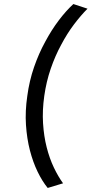

<svg xmlns="http://www.w3.org/2000/svg" viewBox="-20 -766 464 950"><path d="M115 -291Q104 -216 108.5 -148Q113 -80 128 -22Q143 36 166 83.5Q189 131 216 164L292 141Q268 108 246.5 63Q225 18 211 -37Q197 -92 193 -156Q189 -220 199 -291Q209 -362 231 -426Q253 -490 283 -545Q312 -600 346 -645Q380 -690 413 -723L343 -746Q307 -713 271 -665.5Q235 -618 204 -560Q172 -502 148.5 -434Q125 -366 115 -291Z"/></svg>

Font: Josefin Slab Thin
Style: Bold Italic
Weight: 700
Italic angle: -12°
Version: Version 2.000